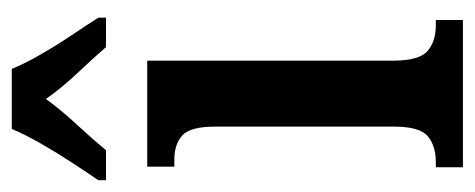

<svg xmlns="http://www.w3.org/2000/svg" viewBox="-267 -546 806 326"><g transform="rotate(-90 136.0 -383.0)"><path d="M15 0V-46H24Q51 -46 67.5 -59.5Q84 -73 84 -117V-421Q84 -463 69 -476.5Q54 -490 28 -490H16V-536H196V-119Q196 -74 212.5 -60Q229 -46 256 -46H265V0ZM-7 -619Q6 -638 23 -664Q40 -690 55.5 -717Q71 -744 80 -766H182Q191 -744 206.5 -717Q222 -690 239.5 -664Q257 -638 269 -619V-606H219Q200 -628 174.5 -655Q149 -682 131 -708Q112 -682 87 -655Q62 -628 44 -606H-7Z"/></g></svg>

Font: Noto Serif Tamil ExtraCondensed SemiBold
Style: Italic
Weight: 600
Width: 2
Italic angle: -12°
Designer: Indian Type Foundry, Tom Grace, and the Monotype Design Team
Foundry: Monotype Imaging Inc.
Version: Version 2.003; ttfautohint (v1.8.4.7-5d5b)